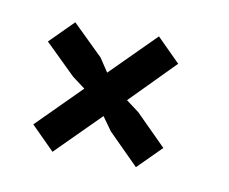

<svg xmlns="http://www.w3.org/2000/svg" viewBox="-39 -471 348 292"><g transform="rotate(10 135.5 -325.0)"><path d="M186 -224 139 -271 124 -292 57 -225 21 -261 88 -328 68 -343 21 -389 57 -425 104 -379 118 -358 186 -426 222 -390 155 -322 175 -307 222 -260Z"/></g></svg>

Font: Economica
Style: Regular
Weight: 400
Designer: Vicente Lamonaca
Foundry: Vicente Lamonaca
Version: Version 1.101